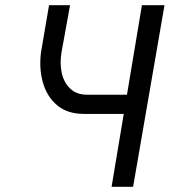

<svg xmlns="http://www.w3.org/2000/svg" viewBox="-20 -720 654 740"><path d="M315 -355H528L515 -281H303ZM614 -700 493 0H410L527 -700ZM217 -518Q210 -476 218 -439Q226 -402 250.5 -378.5Q275 -355 315 -355L303 -281Q240 -281 200.5 -314Q161 -347 145.5 -401.5Q130 -456 138 -518L169 -700H250Z"/></svg>

Font: Jost
Style: Italic
Weight: 400
Italic angle: -5°
Version: Version 3.710